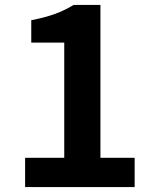

<svg xmlns="http://www.w3.org/2000/svg" viewBox="-20 -760 629 780"><path d="M82 0H527V-119H388V-740H279C232 -711 181 -692 107 -678V-587H241V-119H82Z"/></svg>

Font: Noto Sans T Chinese Bold
Style: Bold
Weight: 700
Designer: Ryoko NISHIZUKA (kana & ideographs); Paul D. Hunt (Latin, Greek & Cyrillic); Wenlong ZHANG (bopomofo); Sandoll Communica
Foundry: Adobe Systems Incorporated
Version: Version 1.000;PS 1;hotconv 1.0.78;makeotf.lib2.5.61930